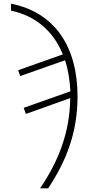

<svg xmlns="http://www.w3.org/2000/svg" viewBox="-20 -785 522 1045"><path d="M198 240H242C342 90 402 -66 402 -260C402 -531 278 -718 40 -765V-727C174 -699 271 -615 322 -489L79 -403L90 -371L334 -457C351 -407 360 -348 363 -288L109 -198L121 -165L362 -251C361 -69 300 91 198 240Z"/></svg>

Font: Noto Sans ExtraLight
Style: Italic
Weight: 200
Italic angle: -12°
Designer: Monotype Design Team
Foundry: Monotype Imaging Inc.
Version: Version 2.013